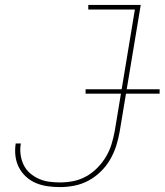

<svg xmlns="http://www.w3.org/2000/svg" viewBox="-20 -755 671 783"><path d="M225 8Q200 8 174.5 4.5Q149 1 126.5 -8.5Q104 -18 86 -34.5Q68 -51 57 -72.5Q46 -94 43 -119Q40 -144 44 -170H65Q61 -147 64 -124.5Q67 -102 76.5 -82.5Q86 -63 102 -49Q118 -35 138 -26Q158 -17 180 -14Q202 -11 225 -11Q252 -11 279.5 -16.5Q307 -22 332 -36Q357 -50 377.5 -71Q398 -92 412.5 -116.5Q427 -141 435 -167.5Q443 -194 448 -221L530 -716H340V-735H554L468 -218Q463 -189 454 -160.5Q445 -132 429.5 -105Q414 -78 391 -55.5Q368 -33 341 -18.5Q314 -4 284 2Q254 8 225 8ZM631 -373H329V-391H631Z"/></svg>

Font: Iosevka SS04 Th Ex Obl
Style: Regular
Weight: 100
Width: 7
Italic angle: -9°
Monospace: yes
Designer: Belleve Invis
Foundry: Belleve Invis
Version: Version 19.0.0; ttfautohint (v1.8.4)